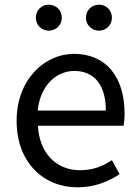

<svg xmlns="http://www.w3.org/2000/svg" viewBox="-20 -787 594 820"><path d="M311 13C385 13 443 -12 491 -43L458 -103C418 -76 375 -60 322 -60C219 -60 148 -134 142 -250H508C510 -263 512 -282 512 -302C512 -457 434 -557 296 -557C170 -557 51 -447 51 -271C51 -92 167 13 311 13ZM141 -315C152 -422 220 -484 297 -484C382 -484 432 -425 432 -315ZM188 -656C220 -656 244 -681 244 -711C244 -743 220 -767 188 -767C157 -767 133 -743 133 -711C133 -681 157 -656 188 -656ZM403 -656C434 -656 458 -681 458 -711C458 -743 434 -767 403 -767C371 -767 347 -743 347 -711C347 -681 371 -656 403 -656Z"/></svg>

Font: Noto Sans JP Regular
Style: Regular
Weight: 400
Designer: Ryoko NISHIZUKA (kana & ideographs); Paul D. Hunt (Latin, Greek & Cyrillic); Wenlong ZHANG (bopomofo); Sandoll Communica
Foundry: Adobe Systems Incorporated
Version: Version 1.004;PS 1.004;hotconv 1.0.82;makeotf.lib2.5.63406